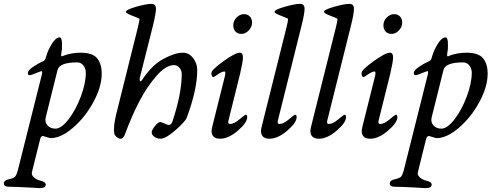

<svg xmlns="http://www.w3.org/2000/svg" viewBox="-90 -702 2552 991"><path d="M239 -415Q280 -430 326 -430Q388 -430 411.5 -401Q435 -372 435 -322Q435 -254 392 -175Q349 -96 286.5 -42.5Q224 11 171 11Q168 11 151 5.5Q134 0 132 0Q121 0 117 17L75 186Q71 201 85 213.5Q99 226 120 231Q146 237 146 251Q146 269 115 269Q114 269 53 265.5Q-8 262 -43 262Q-70 262 -70 245Q-70 228 -43 223Q-20 218 -12.5 210Q-5 202 1 181L126 -317Q128 -326 128 -330Q128 -334 125 -334.5Q122 -335 115 -332Q70 -314 66 -314Q58 -314 56 -316Q54 -318 54 -326Q54 -339 81 -357Q108 -375 124 -382Q137 -387 141 -392Q145 -397 149 -413Q157 -442 177.5 -475.5Q198 -509 218 -509Q229 -509 230 -478.5Q231 -448 227 -431Q224 -414 227.5 -412Q231 -410 239 -415ZM207 -341 146 -96Q140 -72 155 -55Q170 -38 196 -38Q227 -38 264.5 -87Q302 -136 327.5 -204.5Q353 -273 353 -327Q353 -348 340.5 -364Q328 -380 309 -380Q217 -380 207 -341Z M509 -109 621 -558Q630 -596 630 -604Q630 -607 595 -620Q560 -633 560 -641Q560 -652 612.5 -667Q665 -682 691 -682Q715 -682 715 -657Q715 -634 700 -572L633 -306Q628 -285 635 -282Q638 -281 644 -290Q693 -365 752.5 -397.5Q812 -430 855 -430Q885 -430 906.5 -402.5Q928 -375 928 -340Q928 -240 874 -95Q866 -74 815.5 -30Q765 14 739 14Q722 14 707.5 4.5Q693 -5 693 -20Q693 -30 709.5 -51Q726 -72 737 -72Q744 -72 759 -64.5Q774 -57 781 -57Q794 -57 800 -75Q848 -219 848 -320Q848 -338 836.5 -352Q825 -366 808 -366Q766 -366 716.5 -309Q667 -252 628 -176.5Q589 -101 558 -17Q548 13 534 14Q523 15 512 5Q501 -5 500 -11Q494 -47 509 -109Z M1169 -629Q1188 -629 1199.5 -617Q1211 -605 1211 -585Q1211 -563 1194 -545Q1177 -527 1156 -527Q1136 -527 1125 -539.5Q1114 -552 1114 -572Q1114 -594 1131 -611.5Q1148 -629 1169 -629ZM1148 -430Q1164 -430 1164 -405Q1164 -385 1149 -320L1089 -79Q1085 -62 1097 -62Q1118 -62 1146 -86Q1174 -110 1179 -110Q1186 -110 1186 -97Q1186 -69 1137.5 -27.5Q1089 14 1046 14Q1002 14 1002 -27Q1002 -34 1008 -58L1070 -306Q1077 -333 1068 -333Q1056 -333 1035 -318.5Q1014 -304 1013 -304Q1001 -304 1001 -325Q1001 -341 1062.5 -385.5Q1124 -430 1148 -430Z M1344 -79Q1340 -62 1352 -62Q1373 -62 1401 -86Q1429 -110 1434 -110Q1441 -110 1441 -97Q1441 -69 1392.5 -27.5Q1344 14 1301 14Q1257 14 1257 -27Q1257 -34 1263 -58L1388 -558Q1397 -594 1397 -604Q1397 -607 1362 -620Q1327 -633 1327 -641Q1327 -652 1379.5 -667Q1432 -682 1458 -682Q1482 -682 1482 -657Q1482 -632 1467 -572Z M1599 -79Q1595 -62 1607 -62Q1628 -62 1656 -86Q1684 -110 1689 -110Q1696 -110 1696 -97Q1696 -69 1647.5 -27.5Q1599 14 1556 14Q1512 14 1512 -27Q1512 -34 1518 -58L1643 -558Q1652 -594 1652 -604Q1652 -607 1617 -620Q1582 -633 1582 -641Q1582 -652 1634.5 -667Q1687 -682 1713 -682Q1737 -682 1737 -657Q1737 -632 1722 -572Z M1944 -629Q1963 -629 1974.5 -617Q1986 -605 1986 -585Q1986 -563 1969 -545Q1952 -527 1931 -527Q1911 -527 1900 -539.5Q1889 -552 1889 -572Q1889 -594 1906 -611.5Q1923 -629 1944 -629ZM1923 -430Q1939 -430 1939 -405Q1939 -385 1924 -320L1864 -79Q1860 -62 1872 -62Q1893 -62 1921 -86Q1949 -110 1954 -110Q1961 -110 1961 -97Q1961 -69 1912.5 -27.5Q1864 14 1821 14Q1777 14 1777 -27Q1777 -34 1783 -58L1845 -306Q1852 -333 1843 -333Q1831 -333 1810 -318.5Q1789 -304 1788 -304Q1776 -304 1776 -325Q1776 -341 1837.5 -385.5Q1899 -430 1923 -430Z M2231 -415Q2272 -430 2318 -430Q2380 -430 2403.5 -401Q2427 -372 2427 -322Q2427 -254 2384 -175Q2341 -96 2278.5 -42.5Q2216 11 2163 11Q2160 11 2143 5.5Q2126 0 2124 0Q2113 0 2109 17L2067 186Q2063 201 2077 213.5Q2091 226 2112 231Q2138 237 2138 251Q2138 269 2107 269Q2106 269 2045 265.5Q1984 262 1949 262Q1922 262 1922 245Q1922 228 1949 223Q1972 218 1979.5 210Q1987 202 1993 181L2118 -317Q2120 -326 2120 -330Q2120 -334 2117 -334.5Q2114 -335 2107 -332Q2062 -314 2058 -314Q2050 -314 2048 -316Q2046 -318 2046 -326Q2046 -339 2073 -357Q2100 -375 2116 -382Q2129 -387 2133 -392Q2137 -397 2141 -413Q2149 -442 2169.5 -475.5Q2190 -509 2210 -509Q2221 -509 2222 -478.5Q2223 -448 2219 -431Q2216 -414 2219.5 -412Q2223 -410 2231 -415ZM2199 -341 2138 -96Q2132 -72 2147 -55Q2162 -38 2188 -38Q2219 -38 2256.5 -87Q2294 -136 2319.5 -204.5Q2345 -273 2345 -327Q2345 -348 2332.5 -364Q2320 -380 2301 -380Q2209 -380 2199 -341Z"/></svg>

Font: EB Garamond 08
Style: Italic
Weight: 400
Italic angle: -14°
Version: Version 0.016